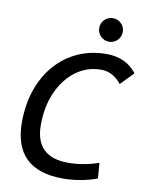

<svg xmlns="http://www.w3.org/2000/svg" viewBox="-98 -971 807 1051"><g transform="rotate(10 306.0 -446.0)"><path d="M325.2 9.8Q51.3 9.8 51.3 -255.4Q51.3 -354.5 79.8 -436.5Q108.4 -518.6 160.6 -578.1Q212.9 -637.7 284.9 -670.4Q356.9 -703.1 443.8 -703.1Q551.8 -703.1 611.8 -625.5L542 -553.7Q494.6 -613.3 429.7 -613.3Q351.1 -613.3 289.1 -567.1Q227.1 -521 191.4 -440.9Q155.8 -360.8 155.8 -258.8Q155.8 -80.1 338.4 -80.1Q421.4 -80.1 507.8 -109.4L514.6 -23.4Q420.9 9.8 325.2 9.8ZM443.8 -771.5Q417 -771.5 397.7 -790.8Q378.4 -810.1 378.4 -836.9Q378.4 -864.3 397.7 -883.3Q417 -902.3 443.8 -902.3Q471.2 -902.3 490.2 -883.3Q509.3 -864.3 509.3 -836.9Q509.3 -810.1 490.2 -790.8Q471.2 -771.5 443.8 -771.5Z"/></g></svg>

Font: Cascadia Mono
Style: Italic
Weight: 400
Italic angle: -10°
Monospace: yes
Designer: Aaron Bell
Foundry: Saja Typeworks
Version: Version 2404.023; ttfautohint (v1.8.4)